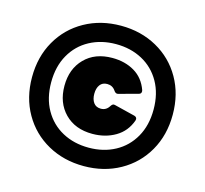

<svg xmlns="http://www.w3.org/2000/svg" viewBox="-109 -870 1073 1007"><g transform="rotate(15 428.0 -367.0)"><path d="M46 -367Q46 -478 95.5 -564.5Q145 -651 232 -699.5Q319 -748 428 -748Q537 -748 624 -699.5Q711 -651 760.5 -564.5Q810 -478 810 -367Q810 -256 760.5 -169.5Q711 -83 624 -34.5Q537 14 428 14Q319 14 232 -34.5Q145 -83 95.5 -169.5Q46 -256 46 -367ZM706 -367Q706 -453 670 -516.5Q634 -580 571 -614Q508 -648 428 -648Q348 -648 285 -614Q222 -580 186 -516.5Q150 -453 150 -367Q150 -281 186 -217.5Q222 -154 285 -120Q348 -86 428 -86Q508 -86 571 -120Q634 -154 670 -217.5Q706 -281 706 -367ZM222 -367Q222 -459 278 -516Q334 -573 428 -573Q497 -573 548.5 -542.5Q600 -512 622 -450Q623 -447 623 -443Q623 -430 609 -427L506 -399Q504 -398 500 -398Q490 -398 482 -410Q466 -434 437 -434Q411 -434 397.5 -415.5Q384 -397 384 -367Q384 -337 397.5 -318.5Q411 -300 437 -300Q466 -300 482 -326Q487 -334 492 -337Q497 -340 504 -338L617 -310Q625 -308 628.5 -301.5Q632 -295 629 -287Q607 -225 552.5 -193Q498 -161 428 -161Q334 -161 278 -218Q222 -275 222 -367Z"/></g></svg>

Font: LINE Seed Sans TH App Heavy
Style: Regular
Weight: 900
Designer: Dalton Maag Ltd | Thai characters by Cadson Demak Co.,Ltd.
Foundry: Dalton Maag Ltd
Version: Version 1.003